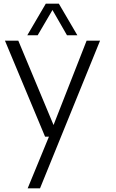

<svg xmlns="http://www.w3.org/2000/svg" viewBox="-20 -770 626 1040"><path d="M184.1 -579.1H127.9L228 -750H298.8L398.9 -579.1H342.8L264.2 -715.8ZM522 -549.8 196.8 250H129.9L245.1 -29.8H224.1L6.8 -549.8H79.1L270 -92.8L449.2 -549.8Z"/></svg>

Font: Oakes Grotesk
Style: Light
Weight: 300
Designer: Samuel Oakes
Foundry: Samuel Oakes
Version: Version 1.0 | wf-rip DC20170320